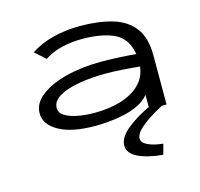

<svg xmlns="http://www.w3.org/2000/svg" viewBox="-102 -577 953 913"><g transform="rotate(-15 375.0 -120.0)"><path d="M318 11Q201 11 138 -24.5Q75 -60 75 -115Q75 -164 122 -200.5Q169 -237 247.5 -257Q326 -277 420 -277Q455 -277 501 -275Q547 -273 592 -269Q579 -348 519 -376.5Q459 -405 360 -405Q311 -405 262.5 -394Q214 -383 175 -357L123 -403Q171 -435 234 -451Q297 -467 368 -467Q458 -467 526 -447Q594 -427 631.5 -378Q669 -329 669 -243V0H584V-70Q564 -45 531.5 -29Q499 -13 461 -4.5Q423 4 385.5 7.5Q348 11 318 11ZM160 -119Q160 -94 185 -79Q210 -64 248.5 -57Q287 -50 329 -50Q401 -50 458.5 -67.5Q516 -85 552 -120Q588 -155 594 -207Q555 -211 509 -214Q463 -217 429 -217Q357 -217 295.5 -206.5Q234 -196 197 -174Q160 -152 160 -119ZM606 176 592 227Q515 220 469.5 197.5Q424 175 424 137Q424 97 473.5 57Q523 17 606 -21L646 0Q608 20 575.5 41.5Q543 63 523 84Q503 105 503 123Q503 144 531 157.5Q559 171 606 176Z"/></g></svg>

Font: Inconsolata ExtraExpanded
Style: Regular
Weight: 400
Width: 8
Monospace: yes
Designer: Raph Levien, Cyreal, Brenton Simpson
Foundry: Raph Levien, Cyreal, Google
Version: Version 3.001; ttfautohint (v1.8.2.53-6de2)